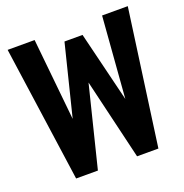

<svg xmlns="http://www.w3.org/2000/svg" viewBox="-115 -726 793 829"><g transform="rotate(-20 281.5 -311.5)"><path d="M96 0H196L288 -371L376 0H474L560 -623H442L413 -250L334 -573H251L170 -247L132 -623H8Z"/></g></svg>

Font: Inconsolata SemiExpanded Black
Style: Regular
Weight: 900
Width: 6
Monospace: yes
Designer: Raph Levien, Cyreal, Brenton Simpson
Foundry: Raph Levien, Cyreal, Google
Version: Version 3.100